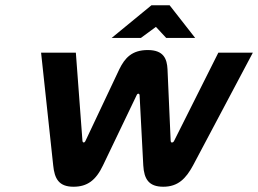

<svg xmlns="http://www.w3.org/2000/svg" viewBox="-20 -700 980 729"><path d="M371 -72 499 -339C502 -346 509 -346 510 -339L524 -72C527 -20 545 9 600 9C656 9 686 -22 713 -72L940 -500H809L641 -165C639 -160 635 -159 633 -159C630 -159 629 -160 628 -165L616 -437C614 -476 602 -510 541 -510C481 -510 454 -480 433 -437L305 -166C303 -161 300 -159 298 -159C296 -159 293 -161 293 -166L268 -500H136L182 -72C187 -22 203 9 259 9C311 9 344 -15 371 -72ZM404 -556H515L572 -598L611 -556H721L624 -680H555Z"/></svg>

Font: LT Wave Text Bold Italic
Style: Regular
Weight: 700
Designer: Daniel Lyons
Version: Version 2.5 (Glyphs App)